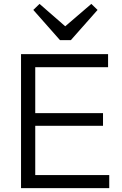

<svg xmlns="http://www.w3.org/2000/svg" viewBox="-20 -966 629 986"><path d="M88 0V-688H535V-621H161V-385H509V-320H161V-67H541V0ZM449 -946 481 -915 344 -760H288L151 -915L183 -946L315 -831Z"/></svg>

Font: Outfit Light
Style: Regular
Weight: 300
Designer: Rodrigo Fuenzalida
Foundry: fragTYPE
Version: Version 1.100; ttfautohint (v1.8.4.7-5d5b)